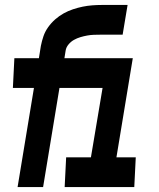

<svg xmlns="http://www.w3.org/2000/svg" viewBox="-20 -755 640 775"><path d="M51 0 117 -400H32L38 -520H137L145 -570Q149 -590 155.5 -609Q162 -628 174.5 -645.5Q187 -663 203 -677Q219 -691 237 -701Q255 -711 274.5 -717.5Q294 -724 313.5 -728Q333 -732 352.5 -733.5Q372 -735 392 -735H495L475 -615H386Q372 -615 358.5 -614.5Q345 -614 331.5 -611.5Q318 -609 304.5 -605Q291 -601 278.5 -594Q266 -587 256.5 -575.5Q247 -564 245 -551L240 -520H516L450 -120H528L522 0H241L247 -120H347L394 -400H220L154 0Z"/></svg>

Font: Iosevka SS04 Heavy Extended
Style: Italic
Weight: 900
Width: 7
Italic angle: -9°
Monospace: yes
Designer: Belleve Invis
Foundry: Belleve Invis
Version: Version 19.0.0; ttfautohint (v1.8.4)